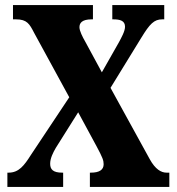

<svg xmlns="http://www.w3.org/2000/svg" viewBox="-20 -734 695 754"><path d="M9 0H228V-56H224C188 -56 177 -69 177 -91C177 -112 188 -134 199 -153L287 -293L360 -158C383 -115 387 -104 387 -89C387 -67 370 -56 337 -56H333V0H645V-56H634C613 -56 590 -69 568 -109L414 -389L535 -586C568 -640 585 -658 617 -658H625V-714H421V-658H425C451 -658 471 -653 471 -629C471 -611 456 -585 447 -568L380 -450L315 -570C304 -589 292 -613 292 -627C292 -643 301 -658 340 -658H345V-714H31V-658H43C86 -658 96 -640 114 -605L252 -352L101 -125C75 -84 54 -56 14 -56H9Z"/></svg>

Font: Noto Serif Devanagari ExtraCondensed Black
Style: Regular
Weight: 900
Width: 2
Designer: Universal Thirst, Indian Type Foundry and the Monotype Design Team
Foundry: Monotype Imaging Inc.
Version: Version 2.004